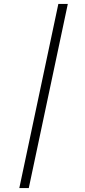

<svg xmlns="http://www.w3.org/2000/svg" viewBox="-20 -731 429 974"><path d="M78 223 276 -711H324L126 223Z"/></svg>

Font: Ysabeau Infant Light
Style: Italic
Weight: 300
Italic angle: -12°
Designer: Christian Thalmann (Catharsis Fonts)
Version: Version 2.001;gftools[0.9.30]; featfreeze: ss01,ss02,lnum